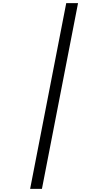

<svg xmlns="http://www.w3.org/2000/svg" viewBox="-20 -1000 640 1223"><path d="M171.9 203.1 401.9 -980H477.1L247.1 203.1Z"/></svg>

Font: Cousine
Style: Italic
Weight: 400
Italic angle: -12°
Monospace: yes
Designer: Steve Matteson
Foundry: Monotype Imaging Inc.
Version: Version 1.21